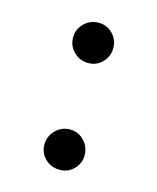

<svg xmlns="http://www.w3.org/2000/svg" viewBox="-73 -456 423 516"><g transform="rotate(15 139.0 -197.5)"><path d="M140 -290Q116 -290 99.5 -306.5Q83 -323 83 -346Q83 -369 99.5 -385.5Q116 -402 140 -402Q163 -402 179 -385.5Q195 -369 195 -346Q195 -323 179 -306.5Q163 -290 140 -290ZM140 7Q116 7 99.5 -9Q83 -25 83 -48Q83 -71 99.5 -88Q116 -105 140 -105Q163 -105 179 -88Q195 -71 195 -48Q195 -25 179 -9Q163 7 140 7Z"/></g></svg>

Font: Frank Ruhl Libre
Style: Regular
Weight: 400
Designer: Yanek Iontef
Foundry: Fontef
Version: Version 6.004